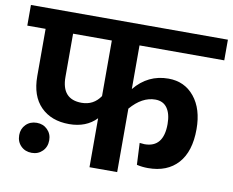

<svg xmlns="http://www.w3.org/2000/svg" viewBox="-96 -790 1077 888"><g transform="rotate(10 442.5 -346.0)"><path d="M905 -595H507V-390Q570 -467 666 -467Q742 -467 788 -410.5Q834 -354 834 -259Q834 -154 784 -98.5Q734 -43 644 -43Q616 -43 591 -49L586 -151Q602 -149 609 -149Q698 -149 698 -259Q698 -307 679 -334Q660 -361 623 -361Q561 -361 507 -298V0H377V-230Q329 -180 249 -180Q165 -180 115.5 -230Q66 -280 66 -373V-595H-20V-692H905ZM289 -287Q345 -287 377 -334V-595H195V-392Q195 -287 289 -287ZM102 -160Q132 -160 152 -140Q172 -120 172 -90Q172 -59 152 -39Q132 -19 102 -19Q71 -19 51 -39Q31 -59 31 -90Q31 -120 51 -140Q71 -160 102 -160Z"/></g></svg>

Font: FiraGO SemiBold
Style: Regular
Weight: 600
Designer: bBox Type
Foundry: bBox Type GmbH
Version: Version 1.001;PS 001.001;hotconv 1.0.88;makeotf.lib2.5.64775